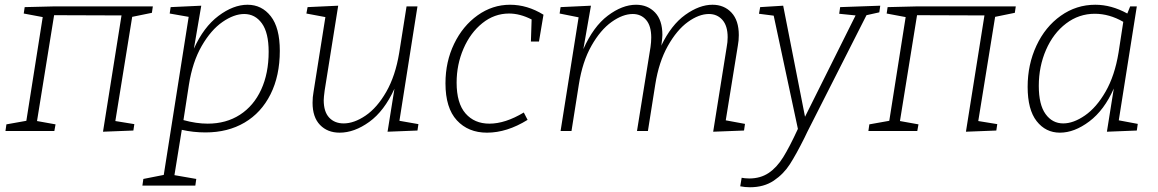

<svg xmlns="http://www.w3.org/2000/svg" viewBox="-20 -552 4881 809"><path d="M624 -525 620 -498 537 -481 466 -42 546 -29 542 -2 414 3 492 -487 208 -488 136 -42 214 -28 209 0H3L7 -28L91 -43L160 -480L80 -495L84 -522L206 -525Z M1159 -338Q1159 -233 1120 -155Q1081 -77 1010.5 -35.5Q940 6 846 6Q794 6 746 -5L715 186L807 202L803 230H580L584 202L670 185L775 -481L695 -495L699 -522L828 -528L797 -347Q838 -438 900.5 -485Q963 -532 1023 -532Q1083 -532 1121 -483.5Q1159 -435 1159 -338ZM753 -46Q807 -31 855 -31Q933 -31 991 -68.5Q1049 -106 1080.5 -174.5Q1112 -243 1112 -334Q1112 -414 1083.5 -453.5Q1055 -493 1009 -493Q966 -493 917.5 -459.5Q869 -426 830 -358.5Q791 -291 776 -195Z M1663 -43 1743 -29 1739 -2 1613 3 1642 -178Q1599 -84 1536 -38.5Q1473 7 1411 7Q1360 7 1328.5 -25.5Q1297 -58 1297 -119Q1297 -143 1301 -164L1351 -480L1271 -495L1276 -522L1405 -528L1348 -171Q1344 -141 1344 -130Q1344 -81 1367 -56.5Q1390 -32 1428 -32Q1472 -32 1520.5 -65Q1569 -98 1607.5 -165Q1646 -232 1662 -329L1693 -525H1739Z M2270 -490 2251 -377H2217L2220 -470Q2171 -495 2125 -495Q2063 -495 2012.5 -454.5Q1962 -414 1933 -347Q1904 -280 1904 -204Q1904 -117 1941.5 -74Q1979 -31 2042 -31Q2109 -31 2187 -78L2203 -47Q2116 7 2032 7Q1953 7 1905 -45Q1857 -97 1857 -201Q1857 -292 1893.5 -367.5Q1930 -443 1992.5 -487.5Q2055 -532 2129 -532Q2202 -532 2270 -490Z M3038 -45 3119 -30 3115 -2 2985 3 3042 -354Q3046 -374 3046 -395Q3046 -443 3024 -468Q3002 -493 2967 -493Q2925 -493 2878.5 -459.5Q2832 -426 2794 -358.5Q2756 -291 2741 -196L2710 0H2664L2721 -354Q2724 -375 2724 -394Q2724 -443 2702.5 -468Q2681 -493 2646 -493Q2604 -493 2557 -459.5Q2510 -426 2472 -359Q2434 -292 2419 -196L2388 0H2342L2418 -479L2338 -495L2342 -522L2470 -528L2438 -345Q2480 -440 2541 -486Q2602 -532 2660 -532Q2709 -532 2740 -499.5Q2771 -467 2771 -405Q2771 -393 2767 -363L2766 -359Q2808 -447 2867.5 -489.5Q2927 -532 2982 -532Q3031 -532 3062 -499Q3093 -466 3093 -404Q3093 -381 3089 -360Z M3689 -528 3685 -500 3631 -488 3382 3 3369 30Q3335 98 3308.5 139.5Q3282 181 3240.5 209Q3199 237 3140 237Q3119 237 3099 233L3105 197Q3111 198 3118.5 199Q3126 200 3137 200Q3184 200 3218.5 177Q3253 154 3280 110.5Q3307 67 3342 -9L3240 -486L3178 -494L3183 -522L3280 -528L3372 -60L3585 -487L3516 -494L3520 -522Z M4260 -525 4256 -498 4173 -481 4102 -42 4182 -29 4178 -2 4050 3 4128 -487 3844 -488 3772 -42 3850 -28 3845 0H3639L3643 -28L3727 -43L3796 -480L3716 -495L3720 -522L3842 -525Z M4694 -45 4774 -30 4770 -2 4644 3 4673 -179Q4633 -88 4570 -40.5Q4507 7 4446 7Q4386 7 4348 -41.5Q4310 -90 4310 -186Q4310 -280 4347 -359.5Q4384 -439 4449.5 -485.5Q4515 -532 4595 -532Q4663 -532 4730 -495L4742 -525H4770ZM4693 -330 4713 -460Q4654 -494 4593 -494Q4526 -494 4472 -453Q4418 -412 4387.5 -342Q4357 -272 4357 -190Q4357 -111 4385.5 -71.5Q4414 -32 4460 -32Q4503 -32 4551.5 -65.5Q4600 -99 4638.5 -166Q4677 -233 4693 -330Z"/></svg>

Font: Bitter Pro Light
Style: Italic
Weight: 300
Italic angle: -9°
Designer: Sol Matas, and Bitter project Authors
Foundry: Sol Matas
Version: Version 1.010